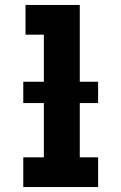

<svg xmlns="http://www.w3.org/2000/svg" viewBox="-20 -755 490 775"><path d="M74 0V-120H157V-615H83V-735H302V-120H376V0ZM74 -339V-425H376V-339Z"/></svg>

Font: Iosevka Etoile Heavy
Style: Regular
Weight: 900
Designer: Belleve Invis
Foundry: Belleve Invis
Version: Version 22.1.2; ttfautohint (v1.8.4)